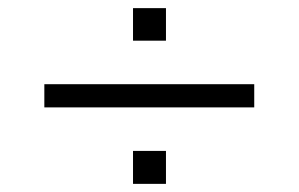

<svg xmlns="http://www.w3.org/2000/svg" viewBox="-20 -493 734 472"><path d="M89 -229V-286H605V-229ZM307 -41V-122H388V-41ZM307 -393V-473H388V-393Z"/></svg>

Font: Archivo Expanded ExtraLight
Style: Regular
Weight: 250
Width: 7
Designer: Hector Gatti
Foundry: Omnibus-Type
Version: Version 2.001